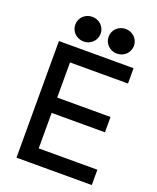

<svg xmlns="http://www.w3.org/2000/svg" viewBox="-161 -988 887 1083"><g transform="rotate(20 282.0 -446.5)"><path d="M127 -819C127 -777 161 -745 203 -745C245 -745 279 -777 279 -819C279 -861 245 -893 203 -893C161 -893 127 -861 127 -819ZM327 -819C327 -777 361 -745 403 -745C445 -745 479 -777 479 -819C479 -861 445 -893 403 -893C361 -893 327 -861 327 -819ZM72 -700V0H524V-92H172V-305H492V-397H172V-608H520V-700Z"/></g></svg>

Font: Space Text Medium
Style: Regular
Weight: 500
Designer: Florian Karsten (Space Text), Colophon Foundry (Space Mono)
Foundry: Florian Karsten
Version: Version 1.003;PS 001.003;hotconv 1.0.88;makeotf.lib2.5.64775